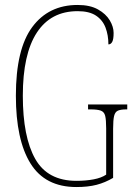

<svg xmlns="http://www.w3.org/2000/svg" viewBox="-20 -744 540 774"><path d="M288 10Q162 10 103 -85Q44 -180 44 -358Q44 -546 110 -635Q176 -724 293 -724Q343 -724 375 -706Q407 -688 422.5 -662Q438 -636 438 -611Q438 -586 432.5 -575.5Q427 -565 417 -565Q417 -602 405.5 -632.5Q394 -663 367 -681Q340 -699 293 -699Q185 -699 128.5 -612.5Q72 -526 72 -358Q72 -192 122 -103.5Q172 -15 288 -15Q326 -15 357.5 -21Q389 -27 408 -40V-226Q408 -261 404 -277Q400 -293 386.5 -298Q373 -303 346 -303H335V-323H493V-303H489Q467 -303 455.5 -298Q444 -293 440 -276.5Q436 -260 436 -225V-27Q404 -8 369.5 1Q335 10 288 10Z"/></svg>

Font: Noto Serif Georgian ExtraCondensed Thin
Style: Regular
Weight: 100
Width: 2
Designer: Monotype Design Team, Akaki Razmadze
Foundry: Google LLC
Version: Version 2.003; ttfautohint (v1.8.4.7-5d5b)